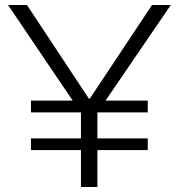

<svg xmlns="http://www.w3.org/2000/svg" viewBox="-20 -749 716 769"><path d="M304.2 0V-147.9H104V-194.8H304.2V-298.8H104V-346.2H271L12.2 -729H87.9L335.9 -354H339.8L588.9 -729H664.1L402.8 -346.2H571.8V-298.8H370.1V-194.8H571.8V-147.9H370.1V0Z"/></svg>

Font: Lumene Sans Expanded Light
Style: Regular
Weight: 300
Width: 7
Designer: Deni Anggara
Version: Version 1.003;Glyphs 3.1.2 (3151)